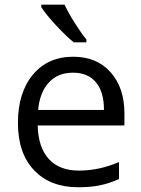

<svg xmlns="http://www.w3.org/2000/svg" viewBox="-20 -786 601 816"><path d="M312 9.8Q193.4 9.8 124.8 -62.5Q56.2 -134.8 56.2 -263.2Q56.2 -392.6 119.9 -468.8Q183.6 -544.9 291 -544.9Q391.6 -544.9 450.2 -478.8Q508.8 -412.6 508.8 -304.2V-252.9H140.1Q142.6 -158.7 187.7 -109.9Q232.9 -61 314.9 -61Q401.4 -61 485.8 -97.2V-24.9Q442.9 -6.3 404.5 1.7Q366.2 9.8 312 9.8ZM290 -477.1Q225.6 -477.1 187.3 -435.1Q148.9 -393.1 142.1 -318.8H421.9Q421.9 -395.5 387.7 -436.3Q353.5 -477.1 290 -477.1ZM347.2 -606H293.5Q261.7 -631.3 218.3 -678.2Q174.8 -725.1 155.3 -755.9V-766.1H254.4Q270 -732.4 297.9 -688.2Q325.7 -644 347.2 -618.2Z"/></svg>

Font: f07686384
Style: Regular
Weight: 400
Foundry: Ascender Corporation
Version: Version 1.10